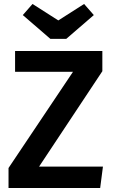

<svg xmlns="http://www.w3.org/2000/svg" viewBox="-20 -948 574 968"><path d="M485 0H23V-101L348 -586H56V-691H496V-589L177 -108H499ZM314 -752H234L95 -872L144 -928L274 -845L404 -928L453 -872Z"/></svg>

Font: Trujillo Medium
Style: Regular
Weight: 500
Designer: Fira Sans original fonts by bBox Type GmbH, Carrois Corporate GbR, & Edenspiekermann AG / Changes by Cristiano Sobral
Foundry: Fira Sans original fonts by bBox Type GmbH, Carrois Corporate GbR, & Edenspiekermann AG / Changes by Cristiano Sobral
Version: Version 4.301;October 17, 2021;FontCreator 14.0.0.2814 64-bi